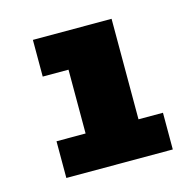

<svg xmlns="http://www.w3.org/2000/svg" viewBox="-71 -815 572 561"><g transform="rotate(-15 215.0 -534.5)"><path d="M64 -327V-438H152V-631H74V-742H312V-438H386V-327Z"/></g></svg>

Font: Montserrat Black
Style: Regular
Weight: 900
Designer: Julieta Ulanovsky
Foundry: Julieta Ulanovsky
Version: Version 9.000; ttfautohint (v1.8.4.7-5d5b)